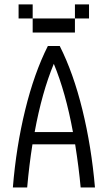

<svg xmlns="http://www.w3.org/2000/svg" viewBox="-20 -832 478 852"><path d="M313.5 -191.4H124Q109.4 -99.6 100.6 0H37.1Q51.8 -180.7 91.8 -344.2Q131.8 -507.8 192.4 -627.9H245.1Q305.7 -507.8 345.7 -344.7Q385.7 -181.6 401.4 0H337.9Q330.1 -86.9 313.5 -191.4ZM303.7 -246.1Q271.5 -421.9 218.8 -548.8Q166 -421.9 133.8 -246.1ZM62.5 -812.5H125V-750H62.5ZM312.5 -812.5H375V-750H312.5ZM312.5 -750V-687.5H125V-750Z"/></svg>

Font: Sudo Light
Style: Regular
Weight: 300
Monospace: yes
Designer: Jens Kutilek
Foundry: Jens Kutilek
Version: Version 0.040